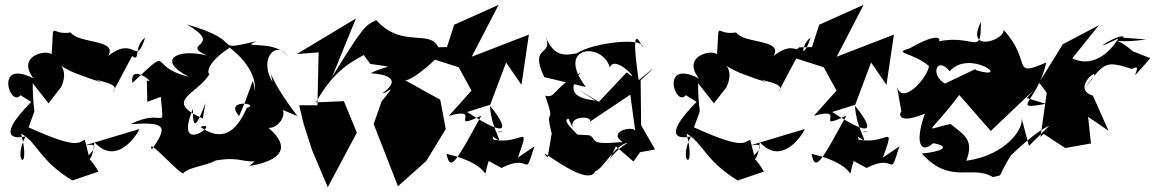

<svg xmlns="http://www.w3.org/2000/svg" viewBox="-20 -686 4807 799"><path d="M182 -256 234 -323C292 -447 117 -433 403 -343L209 -435C301 -340 499 -357 450 -303L530 -453C565 -424 535 -495 584 -529C543 -403 544 -543 430 -453C472 -524 307 -503 274 -551C182 -535 207 -621 194 -446C222 -488 35 -470 119 -360C-45 -443 22 -236 65 -290L110 -262C-14 -137 12 -103 86 -118C29 -9 111 36 68 -130C136 -93 143 -19 281 65L390 28C328 -75 359 32 373 -94C469 11 557 -136 560 -149L313 -75C438 -112 323 -16 349 -41L333 -104C307 -97 312 -59 99 -156C139 -270 117 -173 116 -340Z M593 -262 649 -283C663 -127 667 -242 523 -169C680 -181 674 -154 612 -64C584 -127 745 62 745 32C791 -5 911 6 917 -74C830 23 876 -41 988 -19C1132 10 1134 -105 1018 5C1185 -24 1188 -96 1054 -187C1112 -80 1243 -266 1083 -259L1218 -203C1083 -377 1100 -432 1114 -345C1052 -449 1138 -525 1181 -445C1136 -527 963 -479 1049 -515C848 -468 1017 -511 758 -584C917 -492 725 -507 841 -455C719 -486 628 -437 765 -367C589 -407 706 -503 531 -341C518 -431 638 -328 591 -352ZM1000 -262 975 -203C909 -278 1069 -254 1007 -237C963 -135 903 -94 814 -158C907 -186 698 -26 783 -234C780 -113 813 -200 835 -257L824 -193C653 -268 807 -294 854 -382C854 -361 812 -407 935 -487C911 -506 1054 -414 1040 -306C1015 -298 1056 -267 1032 -350Z M1521 -420C1637 -402 1593 -418 1522 -381C1522 -381 1680 -377 1573 -299C1583 -291 1644 -356 1568 -264L1535 -170L1636 89L1754 -16L1835 -149L1812 -271L1666 -352C1699 -349 1826 -465 1812 -466C1786 -582 1662 -473 1546 -602C1499 -580 1493 -578 1362 -366L1461 -609L1215 -461L1306 -468L1301 -248H1225L1244 -169L1278 -63L1344 93L1465 -134L1411 -265L1295 -260C1421 -491 1572 -437 1467 -494Z M2067 13C2198 -54 2157 70 2204 -77L2135 -30C2190 -183 2151 -81 2034 -105C2009 -161 2150 -127 2004 -139C2110 -56 2025 -124 2019 -246C2075 -178 2129 -86 1924 -220L2020 -250L2086 -426L2150 -333L2181 -542L1943 -450L2055 -666L1870 -583L1840 -490L1787 -489L1742 -453L1889 -406L1942 -309L1848 -204C1994 -245 1839 -135 1983 -205C1879 -15 1854 33 1838 -46C2056 5 1976 92 2014 -16Z M2706 -64 2648 -165 2646 -352C2686 -389 2738 -436 2638 -352C2615 -506 2617 -570 2654 -489C2661 -533 2447 -509 2380 -464C2344 -459 2288 -440 2251 -532C2284 -449 2180 -502 2245 -365L2418 -324C2288 -495 2487 -514 2518 -405C2540 -466 2660 -325 2588 -385L2472 -262L2383 -316L2466 -262C2487 -275 2295 -256 2396 -383C2277 -317 2293 -275 2249 -288C2302 -132 2232 -283 2288 -85C2280 -184 2283 -168 2259 -30C2192 -103 2421 103 2457 27C2491 16 2538 -84 2593 -92C2499 -37 2481 60 2543 -77L2616 -14C2686 -112 2685 -106 2608 -46ZM2364 -153C2343 -215 2474 -200 2425 -173L2603 -292L2624 -138C2626 -166 2503 -142 2571 -95C2421 -81 2469 -106 2433 -123L2366 -127C2441 -86 2302 -185 2346 -192Z M2951 -256 3003 -323C3061 -447 2886 -433 3172 -343L2978 -435C3070 -340 3268 -357 3219 -303L3299 -453C3334 -424 3304 -495 3353 -529C3312 -403 3313 -543 3199 -453C3241 -524 3076 -503 3043 -551C2951 -535 2976 -621 2963 -446C2991 -488 2804 -470 2888 -360C2724 -443 2791 -236 2834 -290L2879 -262C2755 -137 2781 -103 2855 -118C2798 -9 2880 36 2837 -130C2905 -93 2912 -19 3050 65L3159 28C3097 -75 3128 32 3142 -94C3238 11 3326 -136 3329 -149L3082 -75C3207 -112 3092 -16 3118 -41L3102 -104C3076 -97 3081 -59 2868 -156C2908 -270 2886 -173 2885 -340Z M3586 13C3717 -54 3676 70 3723 -77L3654 -30C3709 -183 3670 -81 3553 -105C3528 -161 3669 -127 3523 -139C3629 -56 3544 -124 3538 -246C3594 -178 3648 -86 3443 -220L3539 -250L3605 -426L3669 -333L3700 -542L3462 -450L3574 -666L3389 -583L3359 -490L3306 -489L3261 -453L3408 -406L3461 -309L3367 -204C3513 -245 3358 -135 3502 -205C3398 -15 3373 33 3357 -46C3575 5 3495 92 3533 -16Z M4262 -79 4230 -199C4246 -156 4169 -40 4001 -17C4035 -105 3992 -124 3936 -170C3815 -145 3842 -116 3978 -299L3947 -319L4103 -141L4283 -312L4253 -278L4332 -254C4179 -226 4298 -261 4334 -426C4183 -361 4279 -429 4156 -562C4165 -521 3995 -461 4062 -595C4063 -437 4032 -559 3856 -506C3895 -487 3932 -581 3766 -485C3691 -463 3779 -469 3846 -411C3837 -355 3722 -232 3710 -342L3732 -216C3732 -239 3690 -156 3829 -213C3786 -95 3810 -42 3863 -90C3940 -77 3901 -55 3816 -47C3935 85 4025 -2 4112 51C4165 37 4118 66 4200 -60C4132 24 4257 -123 4347 -163ZM4124 -318 4038 -398 3912 -338 3935 -330C3845 -353 3871 -462 3932 -390C4017 -484 4198 -346 4038 -395Z M4655 -529C4660 -561 4476 -448 4634 -526C4632 -522 4557 -390 4442 -443L4553 -581L4403 -502L4304 -342L4336 -300L4310 -116L4323 -129L4413 -70L4520 -89L4508 -200L4593 -142L4528 -288C4418 -321 4614 -452 4494 -320C4577 -428 4580 -434 4691 -399C4753 -434 4642 -299 4767 -444L4693 -473C4608 -553 4570 -496 4750 -522Z"/></svg>

Font: Asimov Silicon
Style: Regular
Weight: 400
Designer: Google
Version: Version 2.000980; 2014